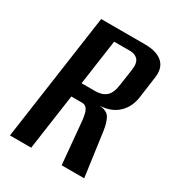

<svg xmlns="http://www.w3.org/2000/svg" viewBox="-147 -683 711 775"><g transform="rotate(30 208.5 -295.5)"><path d="M15 0 99 -591H303Q359 -591 386 -566Q413 -541 405 -492L392 -398Q386 -349 354.5 -318.5Q323 -288 270 -285Q303 -282 315 -263Q327 -244 333 -204L361 0H256L238 -197Q236 -215 232.5 -229Q229 -243 221.5 -251.5Q214 -260 201 -260H151L114 0ZM160 -327H224Q256 -327 274.5 -343.5Q293 -360 298 -400L309 -475Q314 -509 301 -523.5Q288 -538 266 -538H190Z"/></g></svg>

Font: Alumni Sans Thin SemiBold
Style: Italic
Weight: 600
Italic angle: -8°
Version: Version 1.016